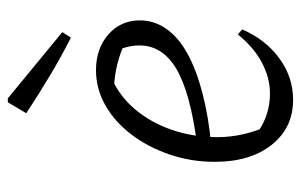

<svg xmlns="http://www.w3.org/2000/svg" viewBox="-159 -600 768 490"><g transform="rotate(-90 225.0 -355.0)"><path d="M215 9Q144 9 100.5 -45.5Q57 -100 57 -191Q57 -252 76 -307Q95 -362 127 -404Q159 -446 201 -470Q243 -494 291 -494Q346 -494 382 -462.5Q418 -431 418 -382Q418 -345 396 -314Q374 -283 333 -260.5Q292 -238 233 -222.5Q174 -207 101 -200V-236Q233 -253 293.5 -288.5Q354 -324 354 -383Q354 -412 341 -440L364 -419Q336 -432 306.5 -439.5Q277 -447 245 -448L270 -454Q223 -433 189.5 -392.5Q156 -352 138 -298.5Q120 -245 120 -184Q120 -151 127.5 -118Q135 -85 149 -55L133 -81Q156 -65 180.5 -57.5Q205 -50 231 -50Q271 -50 310 -70.5Q349 -91 382 -132L395 -121Q369 -61 321 -26Q273 9 215 9ZM374 -558Q323 -584 275.5 -612.5Q228 -641 181 -672L209 -719H219L388 -580Z"/></g></svg>

Font: Piazzolla Thin Light
Style: Italic
Weight: 300
Italic angle: -11.3°
Version: Version 2.005